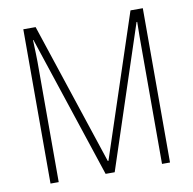

<svg xmlns="http://www.w3.org/2000/svg" viewBox="-80 -794 880 875"><g transform="rotate(-10 360.5 -357.0)"><path d="M339 0H381L598 -657H601C600 -603 600 -574 600 -556V0H637V-714H580L362 -56H359L141 -714H84V0H122V-557C122 -577 121 -604 119 -658H121Z"/></g></svg>

Font: Noto Sans Gujarati Condensed ExtraLight
Style: Regular
Weight: 200
Width: 3
Designer: Jelle Bosma - Monotype Design Team, Universal Thirst
Foundry: Monotype Imaging Inc.
Version: Version 2.106